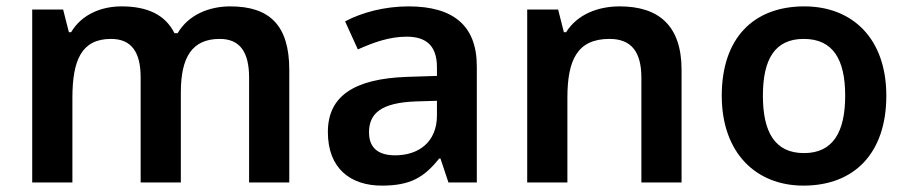

<svg xmlns="http://www.w3.org/2000/svg" viewBox="-20 -665 2848 602"><path d="M702 -645C636 -645 571 -619 537 -561H527C498 -619 442 -645 361 -645C298 -645 236 -620 203 -564H196L178 -635H81V-93H207V-358C207 -477 236 -543 328 -543C392 -543 421 -502 421 -422V-93H547V-375C547 -484 581 -543 669 -543C732 -543 761 -502 761 -422V-93H887V-446C887 -586 825 -645 702 -645Z M1261 -645C1186 -645 1115 -626 1062 -598L1102 -510C1151 -532 1201 -550 1255 -550C1315 -550 1350 -523 1350 -454V-427L1256 -424C1089 -418 1008 -363 1008 -251C1008 -136 1080 -83 1177 -83C1267 -83 1310 -109 1357 -168H1361L1386 -93H1475V-457C1475 -585 1401 -645 1261 -645ZM1284 -347 1350 -349V-303C1350 -220 1293 -178 1219 -178C1170 -178 1137 -198 1137 -250C1137 -308 1173 -343 1284 -347Z M1923 -645C1855 -645 1790 -620 1755 -564H1748L1730 -635H1633V-93H1759V-358C1759 -477 1790 -543 1891 -543C1960 -543 1991 -502 1991 -421V-93H2117V-446C2117 -586 2044 -645 1923 -645Z M2759 -365C2759 -545 2652 -645 2502 -645C2342 -645 2243 -545 2243 -365C2243 -185 2351 -83 2499 -83C2659 -83 2759 -185 2759 -365ZM2372 -365C2372 -480 2410 -543 2500 -543C2591 -543 2630 -480 2630 -365C2630 -250 2591 -185 2501 -185C2410 -185 2372 -250 2372 -365Z"/></svg>

Font: Noto Sans Kannada UI SemiBold
Style: Regular
Weight: 600
Designer: Jelle Bosma - Monotype Design Team
Foundry: Monotype Imaging Inc.
Version: Version 2.005